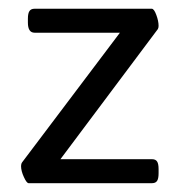

<svg xmlns="http://www.w3.org/2000/svg" viewBox="-20 -415 410 435"><path d="M44.8 0Q40.4 0 34.1 -13.9Q27.7 -27.7 27.7 -38.8Q27.7 -43.6 30.1 -47.2L251.7 -340.9H58.3Q43.2 -340.9 43.2 -363.9V-372.6Q43.2 -384.9 46.8 -390Q50.3 -395.2 58.3 -395.2H323.8Q329 -395.2 334.1 -381.3Q339.3 -367.4 339.3 -356.3Q339.3 -352.4 337.7 -349.2L116.9 -54.3H324.6Q332.5 -54.3 335.9 -49.1Q339.3 -44 339.3 -31.7V-22.6Q339.3 -10.3 335.9 -5.2Q332.5 0 324.6 0Z"/></svg>

Font: Jaldi
Style: Regular
Weight: 400
Designer: Pablo Cosgaya and Nicolas Silva
Foundry: Omnibus-Type
Version: Version 1.001;PS 001.001;hotconv 1.0.70;makeotf.lib2.5.58329